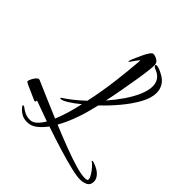

<svg xmlns="http://www.w3.org/2000/svg" viewBox="-358 -909 1219 1219"><g transform="rotate(45 252.0 -299.0)"><path d="M553 148Q524 148 466 134Q408 120 333 97Q258 74 179 47Q154 81 124.5 104.5Q95 128 60 128Q29 128 9 116.5Q-11 105 -21.5 93Q-32 81 -34 78Q-36 76 -36 74Q-36 69 -30 69Q-25 69 -14 78Q-3 87 16 96Q35 105 62 105Q85 105 105.5 86.5Q126 68 145 36L7 -14Q6 -11 5.5 -5.5Q5 0 -1 0Q-4 0 -10 -3Q-28 -12 -55 -23Q-82 -34 -102.5 -44Q-123 -54 -123 -59Q-122 -67 -115 -81.5Q-108 -96 -98 -107.5Q-88 -119 -79 -119Q-77 -119 -76 -118.5Q-75 -118 -74 -118Q-14 -92 47.5 -65.5Q109 -39 169 -14Q201 -91 225 -199Q185 -166 153 -146.5Q121 -127 107 -127Q100 -127 100 -130Q100 -132 102 -134Q132 -153 166 -180Q200 -207 234 -239Q256 -340 270 -450.5Q284 -561 291 -658Q289 -658 281.5 -649Q274 -640 265.5 -627.5Q257 -615 250.5 -606Q244 -597 243 -597Q242 -597 242 -600Q242 -611 248 -624Q252 -633 260.5 -652.5Q269 -672 279.5 -694Q290 -716 301 -731Q312 -746 321 -746Q336 -746 356 -734.5Q376 -723 376 -700Q376 -690 375 -676.5Q374 -663 372 -645Q367 -604 358 -550Q349 -496 338.5 -437.5Q328 -379 316 -323Q357 -370 390.5 -419Q424 -468 443.5 -514Q463 -560 463 -597Q463 -626 448.5 -648.5Q434 -671 402 -684Q379 -692 379 -704Q379 -709 388 -709Q395 -709 407.5 -705Q420 -701 439 -691Q477 -672 493.5 -644.5Q510 -617 510 -585Q510 -539 480 -484Q450 -429 403 -372.5Q356 -316 304 -267Q297 -240 291 -215.5Q285 -191 279 -171Q271 -143 252.5 -94.5Q234 -46 207 2Q287 35 357 61.5Q427 88 481.5 104Q536 120 568 120Q579 120 586 118Q593 116 593 108Q593 96 581 76.5Q569 57 554.5 40.5Q540 24 534 20Q524 14 524 10Q524 8 529 8Q534 8 543 11Q586 26 606.5 48.5Q627 71 627 94Q627 125 605 136.5Q583 148 553 148Z"/></g></svg>

Font: Comforter
Style: Regular
Weight: 400
Designer: Robert E. Leuschke
Foundry: Robert E. Leuschke
Version: Version 1.013; ttfautohint (v1.8.3)